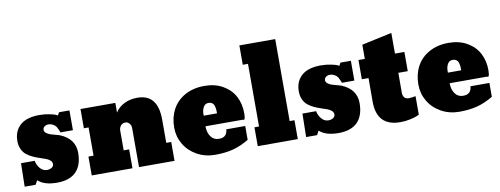

<svg xmlns="http://www.w3.org/2000/svg" viewBox="-65 -1140 3889 1492"><g transform="rotate(-10 1880.0 -393.5)"><path d="M378.4 -371.6 374.5 -381.8Q370.1 -392.1 364.7 -403.8Q359.4 -415.5 357.4 -418Q348.1 -431.6 331.1 -440.4Q314 -449.2 297.4 -449.2Q279.3 -449.2 265.9 -439.7Q252.4 -430.2 252.4 -413.1Q252.4 -398.4 267.1 -387.2Q281.7 -376 298.8 -370.6Q315.9 -365.2 338.9 -359.4Q361.8 -353.5 368.7 -351.1Q486.3 -303.2 486.3 -192.9Q486.3 -93.8 435.5 -42.5Q384.8 8.8 285.6 8.8Q184.1 8.8 135.3 -37.1L117.7 -4.4H31.2L34.7 -189H142.6Q148.4 -155.3 170.9 -128.7Q193.4 -102.1 225.6 -102.1Q245.6 -102.1 262 -111.8Q278.3 -121.6 278.3 -140.1Q278.3 -156.7 264.9 -168.7Q251.5 -180.7 230.2 -188.5Q209 -196.3 183.1 -204.6Q157.2 -212.9 131.6 -224.9Q106 -236.8 84.7 -253.4Q63.5 -270 50 -298.3Q36.6 -326.7 36.6 -364.3Q36.6 -421.4 63.5 -460.2Q90.3 -499 134.5 -516.1Q178.7 -533.2 237.8 -533.2Q282.7 -533.2 319.8 -525.1Q356.9 -517.1 366.7 -512.5Q376.5 -507.8 381.3 -504.4L394.5 -527.8H476.6V-371.6Z M837.9 -447.3Q864.7 -488.8 909.9 -511Q955.1 -533.2 1012.7 -533.2Q1173.8 -533.2 1173.8 -332V-148.9H1212.9V0H932.6V-306.2Q932.6 -329.6 919.4 -344.7Q906.2 -359.9 888.7 -359.9Q865.7 -359.9 851.8 -343.8Q837.9 -327.6 837.9 -304.7V-148.9H880.9V0H559.6V-148.9H600.1V-371.6H563V-523.4H837.9Z M1533.7 8.8Q1454.6 8.8 1390.4 -26.9Q1326.2 -62.5 1290.5 -122.6Q1254.9 -182.6 1254.9 -254.4Q1254.9 -335 1288.6 -397.7Q1322.3 -460.4 1387.9 -496.8Q1453.6 -533.2 1541.5 -533.2Q1625.5 -533.2 1687.5 -497.3Q1749.5 -461.4 1780 -402.8Q1810.5 -344.2 1810.5 -271Q1810.5 -254.4 1808.1 -236.3Q1803.7 -222.2 1801.5 -220.5Q1799.3 -218.8 1790 -222.7H1496.1Q1496.1 -173.3 1519.3 -140.9Q1542.5 -108.4 1582.5 -108.4Q1617.7 -108.4 1633.8 -125.5Q1649.9 -142.6 1650.9 -171.4H1800.8V-62Q1736.3 -23.4 1674.1 -7.3Q1611.8 8.8 1533.7 8.8ZM1497.1 -306.2H1602.1Q1602.5 -323.2 1601.3 -335.9Q1600.1 -348.6 1595.7 -364.5Q1591.3 -380.4 1579.6 -388.9Q1567.9 -397.5 1549.8 -397.5Q1523.4 -397.5 1510.3 -373.8Q1497.1 -350.1 1497.1 -320.3Z M2147.5 -148.9H2185.5V0H1869.6V-148.9H1905.8V-643.1H1864.7V-795.9H2147.5Z M2599.1 -371.6 2595.2 -381.8Q2590.8 -392.1 2585.4 -403.8Q2580.1 -415.5 2578.1 -418Q2568.8 -431.6 2551.8 -440.4Q2534.7 -449.2 2518.1 -449.2Q2500 -449.2 2486.6 -439.7Q2473.1 -430.2 2473.1 -413.1Q2473.1 -398.4 2487.8 -387.2Q2502.4 -376 2519.5 -370.6Q2536.6 -365.2 2559.6 -359.4Q2582.5 -353.5 2589.4 -351.1Q2707 -303.2 2707 -192.9Q2707 -93.8 2656.2 -42.5Q2605.5 8.8 2506.3 8.8Q2404.8 8.8 2356 -37.1L2338.4 -4.4H2252L2255.4 -189H2363.3Q2369.1 -155.3 2391.6 -128.7Q2414.1 -102.1 2446.3 -102.1Q2466.3 -102.1 2482.7 -111.8Q2499 -121.6 2499 -140.1Q2499 -156.7 2485.6 -168.7Q2472.2 -180.7 2450.9 -188.5Q2429.7 -196.3 2403.8 -204.6Q2377.9 -212.9 2352.3 -224.9Q2326.7 -236.8 2305.4 -253.4Q2284.2 -270 2270.8 -298.3Q2257.3 -326.7 2257.3 -364.3Q2257.3 -421.4 2284.2 -460.2Q2311 -499 2355.2 -516.1Q2399.4 -533.2 2458.5 -533.2Q2503.4 -533.2 2540.5 -525.1Q2577.6 -517.1 2587.4 -512.5Q2597.2 -507.8 2602.1 -504.4L2615.2 -527.8H2697.3V-371.6Z M3144.5 -23.9 3126.5 -15.6Q3108.4 -7.3 3070.8 0.7Q3033.2 8.8 2994.1 8.8Q2807.6 8.8 2808.6 -188L2809.1 -371.6H2756.3V-523.4H2806.6V-635.3L3044.4 -686.5V-523.4H3118.7V-371.6H3044.4L3043.9 -213.9Q3043.9 -194.8 3054.2 -179Q3064.5 -163.1 3091.8 -163.1Q3113.8 -163.1 3144.5 -169.9Z M3460.4 8.8Q3381.3 8.8 3317.1 -26.9Q3252.9 -62.5 3217.3 -122.6Q3181.6 -182.6 3181.6 -254.4Q3181.6 -335 3215.3 -397.7Q3249 -460.4 3314.7 -496.8Q3380.4 -533.2 3468.3 -533.2Q3552.2 -533.2 3614.3 -497.3Q3676.3 -461.4 3706.8 -402.8Q3737.3 -344.2 3737.3 -271Q3737.3 -254.4 3734.9 -236.3Q3730.5 -222.2 3728.3 -220.5Q3726.1 -218.8 3716.8 -222.7H3422.9Q3422.9 -173.3 3446 -140.9Q3469.2 -108.4 3509.3 -108.4Q3544.4 -108.4 3560.5 -125.5Q3576.7 -142.6 3577.6 -171.4H3727.5V-62Q3663.1 -23.4 3600.8 -7.3Q3538.6 8.8 3460.4 8.8ZM3423.8 -306.2H3528.8Q3529.3 -323.2 3528.1 -335.9Q3526.9 -348.6 3522.5 -364.5Q3518.1 -380.4 3506.3 -388.9Q3494.6 -397.5 3476.6 -397.5Q3450.2 -397.5 3437 -373.8Q3423.8 -350.1 3423.8 -320.3Z"/></g></svg>

Font: Bevan
Style: Regular
Weight: 400
Foundry: vernon adams
Version: Version 1.000